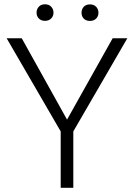

<svg xmlns="http://www.w3.org/2000/svg" viewBox="-20 -893 639 913"><path d="M83.5 -710.9 298.8 -324.2 515.6 -710.9H585.4L328.6 -268.1V0H268.6V-268.1L11.7 -710.9ZM153.8 -832.5Q153.8 -849.6 164.6 -861.1Q175.3 -872.6 193.8 -872.6Q212.4 -872.6 223.4 -861.1Q234.4 -849.6 234.4 -832.5Q234.4 -816.4 223.4 -805.2Q212.4 -793.9 193.8 -793.9Q175.3 -793.9 164.6 -805.2Q153.8 -816.4 153.8 -832.5ZM367.7 -832Q367.7 -849.1 378.2 -860.6Q388.7 -872.1 407.7 -872.1Q426.3 -872.1 437.3 -860.6Q448.2 -849.1 448.2 -832Q448.2 -815.9 437.3 -804.7Q426.3 -793.5 407.7 -793.5Q388.7 -793.5 378.2 -804.7Q367.7 -815.9 367.7 -832Z"/></svg>

Font: Vazirmatn UI ExtraLight
Style: Regular
Weight: 200
Designer: Saber Rastikerdar
Foundry: Saber Rastikerdar
Version: Version 33.003